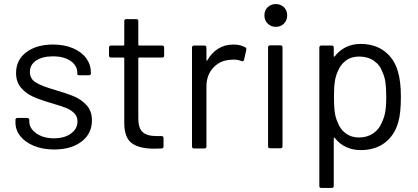

<svg xmlns="http://www.w3.org/2000/svg" viewBox="-20 -730 2055 944"><path d="M56 -128V-140Q56 -150 66 -150H114Q118 -150 121 -147.5Q124 -145 124 -141V-132Q124 -99 158.5 -74.5Q193 -50 245 -50Q297 -50 329 -73.5Q361 -97 361 -133Q361 -158 344.5 -174Q328 -190 305.5 -199Q283 -208 236 -222Q180 -238 144 -254Q108 -270 83.5 -298.5Q59 -327 59 -371Q59 -435 109 -473Q159 -511 241 -511Q296 -511 338.5 -493Q381 -475 404 -443.5Q427 -412 427 -373V-370Q427 -360 417 -360H370Q360 -360 360 -367V-373Q360 -407 327.5 -430Q295 -453 240 -453Q189 -453 158 -432.5Q127 -412 127 -376Q127 -342 157 -324Q187 -306 250 -288Q308 -271 344 -256Q380 -241 406 -212.5Q432 -184 432 -138Q432 -73 381 -34Q330 5 246 5Q190 5 146.5 -13Q103 -31 79.5 -61Q56 -91 56 -128Z M777 -447H664Q660 -447 660 -443V-148Q660 -100 681.5 -80.5Q703 -61 749 -61H774Q784 -61 784 -51V-10Q784 0 774 0Q762 1 737 1Q665 1 628 -26Q591 -53 591 -126V-443Q591 -447 587 -447H526Q516 -447 516 -457V-496Q516 -506 526 -506H587Q591 -506 591 -510V-626Q591 -636 601 -636H650Q660 -636 660 -626V-510Q660 -506 664 -506H777Q787 -506 787 -496V-457Q787 -447 777 -447Z M1185 -498Q1193 -494 1191 -485L1180 -436Q1177 -426 1167 -430Q1150 -437 1128 -437L1115 -436Q1063 -434 1029 -397.5Q995 -361 995 -305V-10Q995 0 985 0H934Q924 0 924 -10V-496Q924 -506 934 -506H985Q995 -506 995 -496V-435Q995 -432 996.5 -431.5Q998 -431 999 -433Q1020 -470 1052.5 -490.5Q1085 -511 1128 -511Q1161 -511 1185 -498Z M1280 -654Q1280 -679 1296 -694.5Q1312 -710 1336 -710Q1360 -710 1376 -694.5Q1392 -679 1392 -654Q1392 -630 1376 -614Q1360 -598 1336 -598Q1312 -598 1296 -614Q1280 -630 1280 -654ZM1298 -11V-497Q1298 -507 1308 -507H1359Q1369 -507 1369 -497V-11Q1369 -1 1359 -1H1308Q1298 -1 1298 -11Z M1951 -253Q1951 -173 1938 -129Q1920 -65 1872.5 -28.5Q1825 8 1753 8Q1714 8 1681 -7.5Q1648 -23 1626 -52Q1624 -54 1622.5 -53.5Q1621 -53 1621 -51V184Q1621 194 1611 194H1560Q1550 194 1550 184V-496Q1550 -506 1560 -506H1611Q1621 -506 1621 -496V-454Q1621 -452 1622.5 -451.5Q1624 -451 1626 -453Q1648 -482 1680.5 -498Q1713 -514 1753 -514Q1823 -514 1870.5 -478Q1918 -442 1936 -380Q1951 -332 1951 -253ZM1879 -253Q1879 -300 1875 -326.5Q1871 -353 1861 -374Q1849 -410 1818.5 -431Q1788 -452 1746 -452Q1706 -452 1679 -431Q1652 -410 1639 -375Q1630 -355 1626 -328Q1622 -301 1622 -253Q1622 -205 1626 -177.5Q1630 -150 1640 -129Q1652 -95 1679.5 -74.5Q1707 -54 1745 -54Q1785 -54 1814.5 -74Q1844 -94 1857 -127Q1868 -149 1873.5 -176.5Q1879 -204 1879 -253Z"/></svg>

Font: Amber EN
Style: Regular
Weight: 400
Designer: Jeremy Tribby
Foundry: Tribby Type Co.
Version: Version 1.403 November 24, 2021